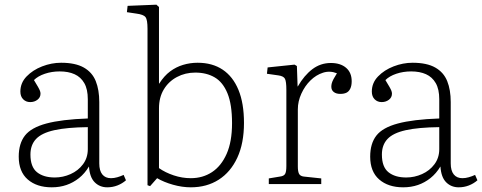

<svg xmlns="http://www.w3.org/2000/svg" viewBox="-20 -786 2059 820"><path d="M201 14Q137 14 98.5 -19.5Q60 -53 60 -117Q60 -173 86.5 -207Q113 -241 178 -258.5Q243 -276 355 -280V-362Q355 -405 340 -431Q325 -457 298.5 -469Q272 -481 235 -481Q201 -481 171.5 -471Q142 -461 125 -444Q136 -426 142 -415.5Q148 -405 150.5 -398.5Q153 -392 153 -386Q153 -370 140 -360Q127 -350 109 -350Q91 -350 79 -362Q67 -374 67 -395Q67 -432 93.5 -459.5Q120 -487 160 -502.5Q200 -518 241 -518Q302 -518 338 -497.5Q374 -477 389 -439.5Q404 -402 404 -350V-88Q404 -57 417 -41Q430 -25 454 -25Q467 -25 481 -29Q495 -33 508 -39L518 -16Q502 -2 481.5 6Q461 14 438 14Q406 14 384.5 -7.5Q363 -29 360 -75Q342 -45 317.5 -25.5Q293 -6 264 4Q235 14 201 14ZM214 -28Q249 -28 281.5 -42.5Q314 -57 334.5 -84.5Q355 -112 355 -149V-243Q266 -242 212 -230Q158 -218 134 -192.5Q110 -167 110 -126Q110 -73 138 -50.5Q166 -28 214 -28Z M621 9 610 5V-663Q610 -702 601.5 -713Q593 -724 562 -728L522 -734L525 -761L648 -766L659 -756V-429H660Q681 -462 706.5 -481Q732 -500 762 -509Q792 -518 824 -518Q887 -518 931 -488.5Q975 -459 998.5 -402Q1022 -345 1022 -261Q1022 -174 993.5 -112.5Q965 -51 914 -18.5Q863 14 795 14Q758 14 719 3Q680 -8 651 -25ZM795 -25Q846 -25 885.5 -51Q925 -77 948 -129Q971 -181 971 -260Q971 -340 951.5 -387.5Q932 -435 897 -455.5Q862 -476 814 -476Q771 -476 735.5 -457Q700 -438 679.5 -404Q659 -370 659 -323V-68Q686 -49 722 -37Q758 -25 795 -25Z M1128 0V-24L1176 -32Q1192 -34 1197.5 -43Q1203 -52 1203 -77V-402Q1203 -438 1197 -449.5Q1191 -461 1169 -464L1120 -471L1123 -498L1238 -510L1248 -504L1251 -417H1252Q1279 -464 1314 -490.5Q1349 -517 1393 -517Q1434 -517 1458 -496.5Q1482 -476 1482 -439Q1482 -420 1476 -407.5Q1470 -395 1459.5 -390Q1449 -385 1433 -385Q1416 -385 1405.5 -393Q1395 -401 1395 -416Q1395 -423 1397 -430.5Q1399 -438 1404.5 -448.5Q1410 -459 1419 -473Q1389 -485 1359.5 -475.5Q1330 -466 1306 -442.5Q1282 -419 1267 -386Q1252 -353 1252 -319V-75Q1252 -54 1257 -44Q1262 -34 1277 -32L1352 -24V0Z M1702 14Q1638 14 1599.5 -19.5Q1561 -53 1561 -117Q1561 -173 1587.5 -207Q1614 -241 1679 -258.5Q1744 -276 1856 -280V-362Q1856 -405 1841 -431Q1826 -457 1799.5 -469Q1773 -481 1736 -481Q1702 -481 1672.5 -471Q1643 -461 1626 -444Q1637 -426 1643 -415.5Q1649 -405 1651.5 -398.5Q1654 -392 1654 -386Q1654 -370 1641 -360Q1628 -350 1610 -350Q1592 -350 1580 -362Q1568 -374 1568 -395Q1568 -432 1594.5 -459.5Q1621 -487 1661 -502.5Q1701 -518 1742 -518Q1803 -518 1839 -497.5Q1875 -477 1890 -439.5Q1905 -402 1905 -350V-88Q1905 -57 1918 -41Q1931 -25 1955 -25Q1968 -25 1982 -29Q1996 -33 2009 -39L2019 -16Q2003 -2 1982.5 6Q1962 14 1939 14Q1907 14 1885.5 -7.5Q1864 -29 1861 -75Q1843 -45 1818.5 -25.5Q1794 -6 1765 4Q1736 14 1702 14ZM1715 -28Q1750 -28 1782.5 -42.5Q1815 -57 1835.5 -84.5Q1856 -112 1856 -149V-243Q1767 -242 1713 -230Q1659 -218 1635 -192.5Q1611 -167 1611 -126Q1611 -73 1639 -50.5Q1667 -28 1715 -28Z"/></svg>

Font: Literata 18pt ExtraLight
Style: Regular
Weight: 250
Designer: Latin by Veronika Burian and Jose Scaglione. Greek by Irene Vlachou. Cyrillic by Vera Evstafieva.
Foundry: TypeTogether
Version: Version 3.103;gftools[0.9.29]